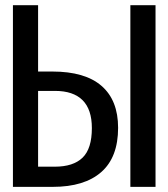

<svg xmlns="http://www.w3.org/2000/svg" viewBox="-20 -727 655 747"><path d="M128.2 -706.7V-448.7H183.6Q310.8 -448.7 375.1 -392.8Q439.5 -336.9 439.5 -229.7Q439.5 -114.9 373.8 -57.4Q308.2 0 185.6 0H30.3V-706.7ZM487.2 -706.7H585.1V0H487.2ZM128.2 -373.3V-78.5H193.3Q265.1 -78.5 301.3 -113.6Q337.4 -148.7 337.4 -228.7Q337.4 -301 301.3 -337.2Q265.1 -373.3 194.4 -373.3Z"/></svg>

Font: Fira Code Fixed Retina
Style: Regular
Weight: 450
Monospace: yes
Designer: Carrois Corporate, Edenspiekermann AG, Nikita Prokopov
Foundry: Carrois Corporate, Edenspiekermann AG, Nikita Prokopov
Version: Version 5.002